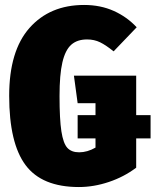

<svg xmlns="http://www.w3.org/2000/svg" viewBox="-20 -735 627 774"><path d="M587 -177H529V-59Q480 -22 419 -1.5Q358 19 298 19Q149 19 83 -69.5Q17 -158 17 -349Q17 -530 99 -622.5Q181 -715 319 -715Q385 -715 438.5 -691Q492 -667 531 -625L438 -528Q407 -553 383.5 -564.5Q360 -576 331 -576Q291 -576 267 -554.5Q243 -533 231.5 -483.5Q220 -434 220 -348Q220 -254 227.5 -205.5Q235 -157 251.5 -139Q268 -121 299 -121Q332 -121 365 -140V-177H293V-271H365V-319H293L278 -430H529V-271H587Z"/></svg>

Font: Fira Sans Extra Condensed Black
Style: Regular
Weight: 900
Width: 1
Designer: Carrois Corporate & Edenspiekermann AG
Foundry: Carrois Corporate GbR & Edenspiekermann AG
Version: Version 4.203